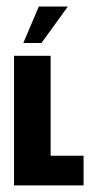

<svg xmlns="http://www.w3.org/2000/svg" viewBox="-20 -559 281 579"><path d="M50.3 -429.3H105L184.7 -539.3H97ZM22.3 0H232V-89.3H132.7V-390.7H22.3Z"/></svg>

Font: Jomhuria
Style: Regular
Weight: 400
Designer: Arabic design by Kourosh Beigpour, Latin design by Eben Sorkin, engineering by Lasse Fister and Khaled Hosney
Version: Version 1.0000